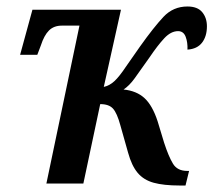

<svg xmlns="http://www.w3.org/2000/svg" viewBox="-20 -566 658 592"><path d="M534 6Q485 6 454 -2.5Q423 -11 404.5 -33Q386 -55 375 -95L351 -180Q341 -217 328.5 -231Q316 -245 289 -245L237 0H123L225 -487H171Q146 -487 131 -472Q116 -457 106 -426L95 -397H42L80 -536H353L300 -298Q318 -302 333 -316Q348 -330 368 -360L412 -423Q454 -482 484 -514Q514 -546 558 -546Q589 -546 603.5 -528.5Q618 -511 618 -485Q618 -454 603 -434.5Q588 -415 558 -413Q559 -435 552.5 -452.5Q546 -470 529 -470Q507 -470 486.5 -448Q466 -426 441 -389Q412 -348 395.5 -325Q379 -302 361 -290Q401 -286 425.5 -263.5Q450 -241 466 -192L486 -126Q500 -83 513.5 -61Q527 -39 557 -39H563L552 6Z"/></svg>

Font: Noto Serif ExtraCondensed SemiBold
Style: Italic
Weight: 600
Width: 2
Italic angle: -12°
Designer: Monotype Design Team
Foundry: Monotype Imaging Inc.
Version: Version 2.013